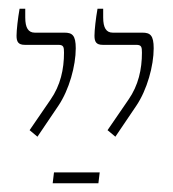

<svg xmlns="http://www.w3.org/2000/svg" viewBox="-20 -667 398 441"><path d="M245 -353 293 -424C318 -461 333 -516 333 -556C333 -586 325 -592 307 -592H239C224 -592 217 -603 217 -627V-647H204C200 -625 197 -597 197 -585C197 -571 201 -564 216 -564H293C305 -564 306 -559 306 -546C306 -508 298 -471 275 -438L227 -368ZM66 -353 114 -424C139 -461 154 -516 154 -556C154 -586 146 -592 128 -592H60C45 -592 38 -603 38 -627V-647H25C21 -625 18 -597 18 -585C18 -571 22 -564 37 -564H114C126 -564 127 -559 127 -546C127 -508 119 -471 96 -438L48 -368ZM101 -246H206L209 -271H104Z"/></svg>

Font: Noto Serif Hebrew ExtraCondensed Thin
Style: Regular
Weight: 100
Width: 2
Designer: Monotype Design Team
Foundry: Monotype Imaging Inc.
Version: Version 2.004